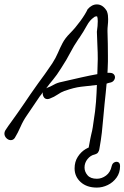

<svg xmlns="http://www.w3.org/2000/svg" viewBox="-42 -608 564 870"><path d="M381 91Q371 91 364 84.5Q357 78 359 65Q365 32 367.5 19.5Q370 7 371.5 1Q373 -5 375.5 -16Q378 -27 382 -57Q390 -105 393 -146.5Q396 -188 397 -223Q359 -219 325.5 -215Q292 -211 251 -196H250Q234 -190 219 -179.5Q204 -169 183 -161Q177 -159 173 -159Q161 -159 155.5 -169.5Q150 -180 152 -190Q145 -179 138 -171Q121 -146 108.5 -127.5Q96 -109 79 -84Q63 -61 51 -33.5Q39 -6 25 17Q18 27 7 27Q-4 27 -13 18Q-22 9 -22 -3Q-22 -10 -18 -17Q-3 -40 9.5 -56.5Q22 -73 37 -95Q55 -121 67.5 -139Q80 -157 96 -181Q115 -209 130.5 -230Q146 -251 161.5 -272.5Q177 -294 195 -321Q211 -346 220.5 -368.5Q230 -391 241.5 -413Q253 -435 275 -457L276 -458Q299 -481 322 -512.5Q345 -544 355 -566Q374 -588 397 -588Q424 -588 442 -558Q446 -548 447 -539Q448 -530 448 -521Q448 -507 446.5 -494Q445 -481 445 -468Q446 -435 446.5 -409.5Q447 -384 447 -356Q447 -343 447 -329Q447 -315 446 -299Q446 -295 445.5 -288Q445 -281 445 -278H455Q467 -278 473 -272Q479 -266 479 -258Q479 -250 473 -242.5Q467 -235 454 -233Q451 -232 448 -231.5Q445 -231 441 -229Q439 -208 437 -186.5Q435 -165 432 -139Q428 -100 425.5 -69.5Q423 -39 419.5 -7.5Q416 24 408 69Q406 80 398 85.5Q390 91 381 91ZM235 -299Q215 -267 199 -248Q183 -229 166 -206L169 -209Q188 -216 202.5 -224.5Q217 -233 238 -237Q238 -237 264 -243Q290 -249 327.5 -257.5Q365 -266 399 -272L400 -306Q400 -315 400.5 -324Q401 -333 401 -340Q401 -372 399.5 -398Q398 -424 397 -464Q399 -478 400 -490Q401 -502 401 -512Q401 -528 398 -534Q396 -534 391.5 -533.5Q387 -533 383 -529Q365 -517 351.5 -492Q338 -467 316 -434V-435Q291 -398 276 -368.5Q261 -339 235 -299ZM502 145Q502 175 486 197Q470 219 446 230.5Q422 242 397 242Q351 242 323.5 217Q296 192 296 155Q296 125 310.5 102.5Q325 80 346 67.5Q367 55 386 55Q397 55 402 63Q407 71 404 79.5Q401 88 387 92Q368 96 354.5 113Q341 130 341 151Q341 170 354.5 186Q368 202 397 202Q419 202 438.5 187.5Q458 173 464 145Q467 132 476.5 127.5Q486 123 494 127Q502 131 502 145Z"/></svg>

Font: Grape Nuts
Style: Regular
Weight: 400
Designer: Robert E. Leuschke
Foundry: Robert E. Leuschke
Version: Version 1.010; ttfautohint (v1.8.3)